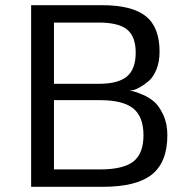

<svg xmlns="http://www.w3.org/2000/svg" viewBox="-20 -720 725 740"><path d="M478 -370Q484 -370 494 -368Q504 -366 529 -355.5Q554 -345 573.5 -328.5Q593 -312 609 -278Q625 -244 625 -199Q625 -95 565.5 -47.5Q506 0 376 0H100V-700H373Q489 -700 542 -657.5Q595 -615 595 -521Q595 -482 583 -452.5Q571 -423 553.5 -408Q536 -393 519 -383.5Q502 -374 490 -372ZM365 -67Q455 -67 494 -97.5Q533 -128 533 -199Q533 -270 493.5 -302Q454 -334 365 -334H188V-67ZM188 -633V-397H361Q436 -397 469.5 -425.5Q503 -454 503 -517Q503 -579 470 -606Q437 -633 361 -633Z"/></svg>

Font: Fivo Sans Modern
Style: Regular
Weight: 400
Designer: Alexander Slobzheninov
Foundry: Alexander Slobzheninov
Version: 1.0